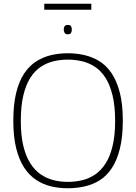

<svg xmlns="http://www.w3.org/2000/svg" viewBox="-20 -994 725 1024"><path d="M341 -24Q380 -24 417 -32.5Q454 -41 486 -62.5Q518 -84 542 -120.5Q566 -157 580 -213.5Q594 -270 594 -349Q594 -429 580 -486Q566 -543 542 -580Q518 -617 486 -638Q454 -659 417 -667.5Q380 -676 341 -676Q303 -676 266.5 -667.5Q230 -659 198 -638Q166 -617 142 -579.5Q118 -542 104.5 -485.5Q91 -429 91 -349Q91 -271 104.5 -215.5Q118 -160 142 -122.5Q166 -85 198 -63.5Q230 -42 266.5 -33Q303 -24 341 -24ZM342 10Q295 10 252.5 0Q210 -10 173 -34.5Q136 -59 109 -100Q82 -141 66.5 -202.5Q51 -264 51 -349Q51 -436 66 -498Q81 -560 108.5 -601.5Q136 -643 173 -666.5Q210 -690 252.5 -700Q295 -710 341 -710Q388 -710 431 -700Q474 -690 511 -667Q548 -644 575.5 -603Q603 -562 619 -500Q635 -438 635 -351Q635 -264 619.5 -201.5Q604 -139 576.5 -97.5Q549 -56 512.5 -33Q476 -10 432.5 0Q389 10 342 10ZM341 -811Q330 -811 325 -818Q320 -825 320 -836Q320 -848 325 -854.5Q330 -861 341 -861Q354 -861 358.5 -854.5Q363 -848 363 -836Q363 -825 358.5 -818Q354 -811 341 -811ZM216 -942V-974H467V-942Z"/></svg>

Font: Georama ExtraCondensed Thin ExtraLight
Style: Regular
Weight: 250
Version: Version 1.001